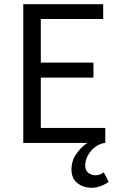

<svg xmlns="http://www.w3.org/2000/svg" viewBox="-20 -676 567 908"><path d="M414 212Q374 212 346 190Q318 168 318 125Q318 84 341.5 51Q365 18 393 0H90V-656H468V-586H173V-380H422V-309H173V-71H478V0H475Q452 3 431 18.5Q410 34 396.5 57.5Q383 81 383 107Q383 130 398 141.5Q413 153 431 153Q452 153 471 139L494 184Q480 195 457 203.5Q434 212 414 212Z"/></svg>

Font: .
Style: 
Weight: 400
Designer: Paul D. Hunt, Dalton Maag
Foundry: Dalton Maag Ltd
Version: Version 1.200